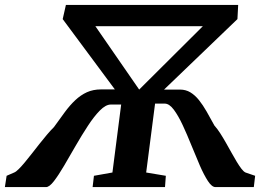

<svg xmlns="http://www.w3.org/2000/svg" viewBox="-49 -763 1097 783"><path d="M-29.1 0 -22 -46.1 8.9 -59.5Q16.5 -62.5 27.6 -73.7Q38.7 -84.8 52.4 -101.2Q66 -117.7 81.2 -137Q96.4 -156.3 111.9 -176.2Q127.4 -196 142.6 -213.8Q157.7 -231.7 171 -244.7Q194.6 -277.8 215.5 -306Q236.3 -334.2 258.2 -354.7Q280.1 -375.3 305.5 -386.9Q331 -398.4 363.5 -398.4H478.2L454.4 -351.2L206.7 -685.1L219.8 -743H922.3L919.3 -685.1L577.9 -357.2L561.5 -397.7H684.7Q708.7 -397.7 727.5 -386.3Q746.4 -374.8 762.5 -354.7Q778.5 -334.6 793.8 -307.9Q809.1 -281.3 825.4 -251Q837.2 -238 848.9 -219.8Q860.6 -201.6 872.2 -181.1Q883.9 -160.5 894.9 -140.7Q905.9 -120.8 916.3 -103.5Q926.7 -86.3 935.7 -74.6Q944.7 -62.9 952.3 -59.5L991.5 -46.1L986.1 0H829.8Q815 0 799 -24.6Q782.9 -49.2 766 -87.9Q749.2 -126.6 731.6 -170.3Q714.1 -213.9 696.1 -252.6Q678 -291.4 659.7 -315.9Q641.3 -340.5 622.7 -340.5H524.1L591 -399.3L547.1 -59.5L627.3 -46.1L623.9 0H328.7L334.1 -46.1L409.5 -59.5L452.7 -395.5L504.3 -336.7H403Q382.4 -336.7 358.4 -312.5Q334.5 -288.3 309.4 -249.8Q284.2 -211.3 259.5 -168.4Q234.8 -125.4 212.2 -86.9Q189.6 -48.5 170.9 -24.2Q152.2 0 138.7 0ZM518.6 -397.7 778.3 -656.2H339.9Z"/></svg>

Font: Merriweather 7pt Light
Style: Italic
Weight: 300
Italic angle: -7.8°
Designer: Eben Sorkin
Foundry: Eben Sorkin
Version: Version 2.200;gftools[0.9.31]